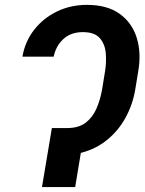

<svg xmlns="http://www.w3.org/2000/svg" viewBox="-20 -757 585 777"><path d="M211.4 -238.8H252Q298.3 -238.8 326.7 -260.5Q355 -282.2 370.4 -317.6Q385.7 -353 393.1 -394.5L405.3 -469.7Q411.1 -505.9 408 -542.2Q404.8 -578.6 383.8 -602.8Q362.8 -627 314.9 -627Q267.1 -627 236.6 -599.1Q206.1 -571.3 197.3 -527.8H70.8Q81.5 -589.8 118.7 -637Q155.8 -684.1 210.9 -710.7Q266.1 -737.3 331.5 -737.3Q414.1 -737.3 464.4 -700.9Q514.6 -664.6 533.4 -603.8Q552.2 -543 539.6 -469.7L527.3 -394.5Q517.1 -334 488.3 -281.2Q459.5 -228.5 413.8 -191.2Q368.2 -153.8 307.1 -138.2L284.2 0H149.9L189.9 -238.8Z"/></svg>

Font: Inter Display SemiBold
Style: Italic
Weight: 600
Italic angle: -9.39999°
Designer: Rasmus Andersson
Foundry: rsms
Version: Version 4.000;git-a52131595